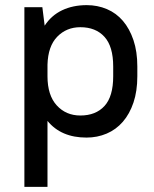

<svg xmlns="http://www.w3.org/2000/svg" viewBox="-20 -528 600 748"><path d="M317 8Q218 8 165 -57V200H75V-500H145L154 -428Q180 -468 222 -488Q264 -508 318 -508Q360 -508 396.5 -492.5Q433 -477 459 -446.5Q485 -416 500 -371.5Q515 -327 515 -269V-231Q515 -173 500 -128.5Q485 -84 458.5 -53.5Q432 -23 395.5 -7.5Q359 8 317 8ZM293 -78Q353 -78 387 -115Q421 -152 421 -231V-269Q421 -347 387 -384.5Q353 -422 293 -422Q239 -422 203 -385Q167 -348 165 -276V-231Q165 -157 201 -117.5Q237 -78 293 -78Z"/></svg>

Font: Retni Sans Medium
Style: Regular
Weight: 500
Designer: Vitaly Kuzmin
Foundry: ParaType Ltd.
Version: Version 1.00;March 2, 2019;FontCreator 11.5.0.2425 64-bit; t